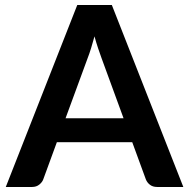

<svg xmlns="http://www.w3.org/2000/svg" viewBox="-20 -743 750 763"><path d="M708.5 0H604.5Q587 0 575.8 -8.8Q564.5 -17.5 559.5 -30.5L505.5 -178H206L152 -30.5Q148 -19 136.2 -9.5Q124.5 0 107.5 0H3L287 -723H424.5ZM240.5 -273H471L383 -513.5Q377 -529.5 369.8 -551.2Q362.5 -573 355.5 -598.5Q348.5 -573 341.8 -551Q335 -529 328.5 -512.5Z"/></svg>

Font: LatoHex
Style: Bold
Weight: 700
Designer: Lukasz Dziedzic
Foundry: tyPoland Lukasz Dziedzic
Version: Version 1.104; Western+Polish opensource